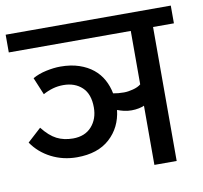

<svg xmlns="http://www.w3.org/2000/svg" viewBox="-83 -711 835 789"><g transform="rotate(-10 334.5 -316.5)"><path d="M295 -276Q295 -332 265 -360Q235 -388 187 -388Q164 -388 143 -382Q122 -376 102 -365L72 -437Q96 -451 128.5 -458Q161 -465 188 -465Q232 -465 266 -453.5Q300 -442 324 -422.5Q348 -403 362.5 -376.5Q377 -350 383 -319Q403 -315 428 -315Q445 -315 466 -320.5Q487 -326 499 -336V-559H-10V-633H679V-559H592V0H499V-247Q491 -243 476.5 -240Q462 -237 446 -237Q429 -237 414.5 -240.5Q400 -244 387 -249Q379 -177 329 -131.5Q279 -86 192 -86Q134 -86 85 -111Q36 -136 6 -180L63 -232Q92 -195 121.5 -180Q151 -165 189 -165Q239 -165 267 -196.5Q295 -228 295 -276Z"/></g></svg>

Font: Mukta Medium
Style: Regular
Weight: 500
Designer: Girish Dalvi and Yashodeep Gholap
Foundry: Ek Type
Version: Version 2.538;PS 1.002;hotconv 16.6.51;makeotf.lib2.5.65220;